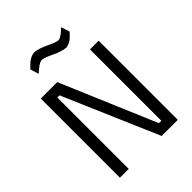

<svg xmlns="http://www.w3.org/2000/svg" viewBox="-256 -1055 1187 1187"><g transform="rotate(-45 338.0 -461.5)"><path d="M486 -915Q484 -912 460 -892Q436 -872 418 -869Q393 -872 345 -896Q296 -920 256 -923Q224 -919 196 -894Q169 -869 167 -865L184 -809Q186 -812 212 -833Q237 -854 257 -857Q284 -854 333 -830Q382 -806 420 -803Q452 -807 477 -831Q503 -856 504 -859ZM162 0V-624H181L450 0H591V-692H515V-68H494L229 -692H85V0Z"/></g></svg>

Font: RazerF5
Style: Regular
Weight: 400
Foundry: Razer Inc.
Version: Version 2